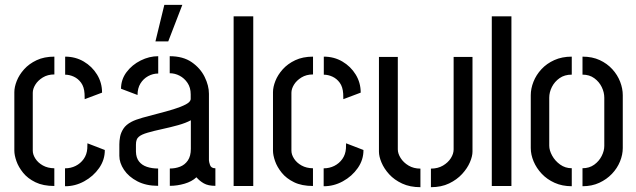

<svg xmlns="http://www.w3.org/2000/svg" viewBox="-20 -773 2642 798"><path d="M205.8 0Q159.2 0 127.2 -15.6Q95.2 -31.2 76 -55Q56.8 -78.8 48.2 -103.5Q39.6 -128.2 39.6 -146.6V-390Q39.6 -411.2 49.6 -436.6Q59.6 -462 80.2 -485Q100.8 -508 132.2 -522.8Q163.6 -537.6 206 -537.6V-463.6Q178.2 -463.6 157.8 -451Q137.4 -438.4 126.8 -421Q116.2 -403.6 116.2 -387.4V-146.6Q116.2 -130.6 127.2 -113.5Q138.2 -96.4 158.3 -85.2Q178.4 -74 205.8 -73.6ZM250.2 1V-73.4Q274.2 -73.4 294.4 -83.5Q314.6 -93.6 327.8 -112.1Q341 -130.6 342.8 -155.8L343.4 -177.4L415.6 -149.6Q416 -109 392 -74.6Q368 -40.2 329.9 -19.4Q291.8 1.4 250.2 1ZM332 -360.8 331.4 -383.6Q329.6 -412 317.1 -429.1Q304.6 -446.2 286.7 -454.4Q268.8 -462.6 250.8 -462.6V-537.6Q293.4 -537.6 328 -517.3Q362.6 -497 383.4 -463.1Q404.2 -429.2 404.2 -388Z M626 -600.8 663 -752.8H737.8L679.2 -600.8ZM637.2 -0.6Q587.2 -0.6 551 -19.4Q514.8 -38.2 495.4 -67.2Q476 -96.2 476 -125.4V-173.4Q476 -187.6 479.1 -204.5Q482.2 -221.4 492.9 -238.1Q503.6 -254.8 527 -267Q543 -275.4 572.5 -283.8Q602 -292.2 636.1 -300.8Q670.2 -309.4 701.3 -319Q732.4 -328.6 752.5 -339.2Q772.6 -349.8 772.6 -362.2V-381Q772.6 -408.8 759.4 -428.4Q746.2 -448 726.5 -458.3Q706.8 -468.6 685.4 -468.6V-539.4Q741 -539.4 776.9 -514.5Q812.8 -489.6 830.6 -453.3Q848.4 -417 848.4 -383.4V-106.8Q848.4 -100.8 852.9 -87.2Q857.4 -73.6 875.2 -73.6V-0.6Q845 -0.6 827.1 -10.9Q809.2 -21.2 796.4 -36.2Q777.4 -18.4 747 -9.5Q716.6 -0.6 685.8 -0.6V-72.6Q708.6 -72.6 728.4 -80.2Q748.2 -87.8 760.7 -106Q773.2 -124.2 773.2 -154.6V-273.2Q752.4 -261.8 720.6 -252.9Q688.8 -244 654.8 -236.7Q620.8 -229.4 594.1 -221.7Q567.4 -214 556.8 -204.4Q545 -195.4 545 -171.8V-142.8Q545.6 -117.6 557.6 -102.1Q569.6 -86.6 590.5 -79.6Q611.4 -72.6 637.2 -72.6ZM551.6 -378.2 483 -404.2Q483 -442.8 506 -473.3Q529 -503.8 564.7 -521.6Q600.4 -539.4 637.6 -539.4V-467.4Q615.4 -467.4 595.6 -456.5Q575.8 -445.6 563.7 -425.9Q551.6 -406.2 551.6 -378.2Z M951 0V-705.2H1032.6V0Z M1280.8 0Q1234.2 0 1202.2 -15.6Q1170.2 -31.2 1151 -55Q1131.8 -78.8 1123.2 -103.5Q1114.6 -128.2 1114.6 -146.6V-390Q1114.6 -411.2 1124.6 -436.6Q1134.6 -462 1155.2 -485Q1175.8 -508 1207.2 -522.8Q1238.6 -537.6 1281 -537.6V-463.6Q1253.2 -463.6 1232.8 -451Q1212.4 -438.4 1201.8 -421Q1191.2 -403.6 1191.2 -387.4V-146.6Q1191.2 -130.6 1202.2 -113.5Q1213.2 -96.4 1233.3 -85.2Q1253.4 -74 1280.8 -73.6ZM1325.2 1V-73.4Q1349.2 -73.4 1369.4 -83.5Q1389.6 -93.6 1402.8 -112.1Q1416 -130.6 1417.8 -155.8L1418.4 -177.4L1490.6 -149.6Q1491 -109 1467 -74.6Q1443 -40.2 1404.9 -19.4Q1366.8 1.4 1325.2 1ZM1407 -360.8 1406.4 -383.6Q1404.6 -412 1392.1 -429.1Q1379.6 -446.2 1361.7 -454.4Q1343.8 -462.6 1325.8 -462.6V-537.6Q1368.4 -537.6 1403 -517.3Q1437.6 -497 1458.4 -463.1Q1479.2 -429.2 1479.2 -388Z M1771 5V-72.2Q1799.8 -72.2 1821.1 -84.8Q1842.4 -97.4 1853.9 -115.7Q1865.4 -134.1 1865.4 -152V-536.4H1943.8V-142.7Q1943.8 -123.9 1933.2 -98.9Q1922.6 -73.8 1900.8 -50Q1879 -26.2 1846.6 -10.6Q1814.2 5 1771 5ZM1727.4 5Q1684.2 5 1651.5 -10.1Q1618.8 -25.3 1597.5 -48.7Q1576.2 -72.2 1565.6 -97.6Q1555 -122.9 1555 -142.6V-536.4H1633.4V-152Q1633.4 -134.8 1645.2 -116.1Q1657 -97.4 1678.1 -84.8Q1699.2 -72.2 1727.4 -72.2Z M2024 0V-705.2H2105.6V0Z M2356.4 1Q2316.8 1 2285.2 -13.2Q2253.6 -27.4 2231.6 -50.8Q2209.6 -74.2 2197.8 -102.2Q2186 -130.2 2186 -157.8V-377.2Q2186 -404.8 2197.2 -433.2Q2208.4 -461.6 2230.3 -485.3Q2252.2 -509 2284 -523.3Q2315.8 -537.6 2356.4 -537.6V-462.8Q2326.4 -462.8 2305.7 -448.2Q2285 -433.6 2273.9 -411.7Q2262.8 -389.8 2262.8 -367V-167.6Q2262.8 -148.2 2274.8 -126.3Q2286.8 -104.4 2308 -89.1Q2329.2 -73.8 2356.4 -73.8ZM2401 1V-73.8Q2429.4 -73.8 2449.7 -88.5Q2470 -103.2 2480.8 -124.8Q2491.6 -146.4 2491.6 -166.4V-367Q2491.6 -389.2 2481 -411.1Q2470.4 -433 2450.1 -447.9Q2429.8 -462.8 2401 -462.8V-537.6Q2441.6 -537.6 2472.5 -523.3Q2503.4 -509 2525 -485.3Q2546.6 -461.6 2557.5 -433.2Q2568.4 -404.8 2568.4 -377.2V-157.8Q2568.4 -130.2 2556.9 -101.9Q2545.4 -73.6 2523.4 -50.5Q2501.4 -27.4 2470.7 -13.2Q2440 1 2401 1Z"/></svg>

Font: Stick No Bills ExtraLight
Style: Regular
Weight: 200
Designer: Kosala Senevirathne, Siva Puranthara, Lasantha Premarathna, Tharique Azeez
Foundry: mooniak
Version: Version 2.000